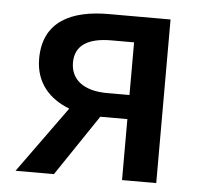

<svg xmlns="http://www.w3.org/2000/svg" viewBox="-45 -596 678 643"><g transform="rotate(5 294.5 -275.0)"><path d="M388 -286H312C235 -286 190 -320 190 -378C190 -437 235 -463 312 -463H388ZM295 -550C171 -550 76 -507 76 -381C76 -298 126 -248 191 -223L30 0H159L297 -205H299H388V0H503V-550Z"/></g></svg>

Font: Noto Sans CJK KR Medium
Style: Regular
Weight: 500
Designer: Ryoko NISHIZUKA (kana & ideographs); Paul D. Hunt (Latin, Greek & Cyrillic); Wenlong ZHANG (bopomofo); Sandoll Communica
Foundry: Adobe Systems Incorporated
Version: Version 1.004;PS 1.004;hotconv 1.0.82;makeotf.lib2.5.63406